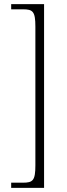

<svg xmlns="http://www.w3.org/2000/svg" viewBox="-20 -780 324 928"><path d="M34 128H193V-760H34V-735H90C139 -735 151 -725 151 -651V19C151 93 139 103 90 103H34Z"/></svg>

Font: Noto Serif Myanmar SemiCondensed ExtraLight
Style: Regular
Weight: 200
Width: 4
Designer: Ben Mitchell and the Monotype Design Team
Foundry: Monotype Imaging Inc.
Version: Version 2.106